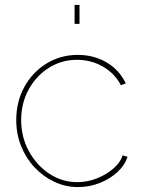

<svg xmlns="http://www.w3.org/2000/svg" viewBox="-20 -750 578 780"><path d="M297 10Q246 10 200.5 -11.5Q155 -33 120 -70.5Q85 -108 65.5 -157Q46 -206 46 -262Q46 -337 79 -397Q112 -457 169 -492Q226 -527 296 -527Q361 -527 413 -496.5Q465 -466 491 -411L471 -404Q446 -452 398 -479.5Q350 -507 293 -507Q230 -507 178.5 -474.5Q127 -442 96.5 -386.5Q66 -331 66 -262Q66 -194 97 -136.5Q128 -79 180 -44.5Q232 -10 294 -10Q335 -10 374 -25.5Q413 -41 441.5 -66Q470 -91 478 -119L498 -113Q487 -78 456 -50Q425 -22 383.5 -6Q342 10 297 10ZM283 -653V-730H303V-653Z"/></svg>

Font: Raleway Thin Thin
Style: Regular
Weight: 250
Version: Version 4.026